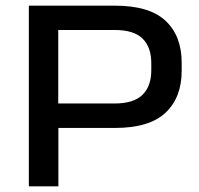

<svg xmlns="http://www.w3.org/2000/svg" viewBox="-20 -659 705 679"><path d="M155.5 -206.5V-293H384.5Q453 -293 484 -323.8Q515 -354.5 515 -410V-436Q515 -492 484.2 -522.5Q453.5 -553 385 -553H153.5V-639H386Q508.5 -639 565.5 -585.5Q622.5 -532 622.5 -437V-408.5Q622.5 -314 565.2 -260.2Q508 -206.5 386 -206.5ZM82 0V-639H186V-266.5L186.5 -220.5V0Z"/></svg>

Font: Anek Gujarati SemiExpanded Medium
Style: Regular
Weight: 500
Width: 6
Designer: Mrunmayee Ghaisas (Gujarati), Yesha Goshar (Latin)
Foundry: Ek Type
Version: Version 1.003